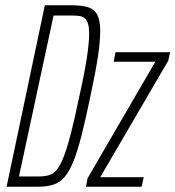

<svg xmlns="http://www.w3.org/2000/svg" viewBox="-20 -708 665 728"><path d="M5 0 150 -688H251Q290 -688 314 -680.5Q338 -673 349 -651.5Q360 -630 360 -591Q360 -551 351 -491.5Q342 -432 323 -344Q305 -257 289.5 -196Q274 -135 258.5 -96.5Q243 -58 225 -37Q207 -16 182.5 -8Q158 0 124 0ZM52 -39H128Q149 -39 165 -43.5Q181 -48 194.5 -63.5Q208 -79 221 -112Q234 -145 248.5 -201Q263 -257 281 -344Q301 -433 309.5 -490Q318 -547 318 -580Q318 -603 314 -617Q310 -631 302 -638Q294 -645 283 -647Q272 -649 257 -649H183ZM306 0 312 -32 569 -474H411L418 -510H625L618 -478L360 -36H525L517 0Z"/></svg>

Font: Saira UltraCondensed ExtraLight
Style: Italic
Weight: 250
Width: 1
Italic angle: -12°
Designer: Hector Gatti with collaboration of the Omnibus-Type team
Foundry: Omnibus-Type
Version: Version 1.101